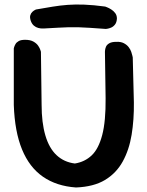

<svg xmlns="http://www.w3.org/2000/svg" viewBox="-20 -826 652 849"><path d="M316 3Q230 -3 170 -44.5Q110 -86 77.5 -165Q45 -244 41 -362V-612Q41 -612 42.5 -617.5Q44 -623 48.5 -631Q53 -639 63 -644.5Q73 -650 91 -650Q114 -650 128 -642Q142 -634 149 -623.5Q156 -613 158.5 -605Q161 -597 161 -597L164 -363Q164 -284 180.5 -227.5Q197 -171 230 -140Q263 -109 311 -103Q355 -110 385.5 -139Q416 -168 432 -229Q448 -290 447 -392L444 -597Q444 -597 444.5 -603.5Q445 -610 448.5 -619Q452 -628 463 -634.5Q474 -641 494 -641Q514 -642 527.5 -635Q541 -628 549 -617.5Q557 -607 560.5 -596.5Q564 -586 565.5 -579Q567 -572 567 -572L572 -373Q573 -297 562 -230Q551 -163 522.5 -111.5Q494 -60 444 -30Q394 0 316 3ZM497 -744Q496 -727 488.5 -717.5Q481 -708 471.5 -704Q462 -700 455 -699Q448 -698 448 -698Q406 -701 377 -703Q348 -705 326 -705.5Q304 -706 283 -705.5Q262 -705 236.5 -703.5Q211 -702 173 -700Q173 -700 166 -700Q159 -700 149 -702.5Q139 -705 130 -712.5Q121 -720 116 -734Q111 -749 114 -758.5Q117 -768 123 -773.5Q129 -779 134 -781.5Q139 -784 139 -784Q179 -791 212.5 -796.5Q246 -802 279.5 -804.5Q313 -807 353 -805.5Q393 -804 445 -797Q445 -797 453 -794Q461 -791 471.5 -784.5Q482 -778 489.5 -768Q497 -758 497 -744Z"/></svg>

Font: Sour Gummy Medium
Style: Regular
Weight: 500
Designer: Stefie Justprince
Foundry: Eifetstype
Version: Version 1.000